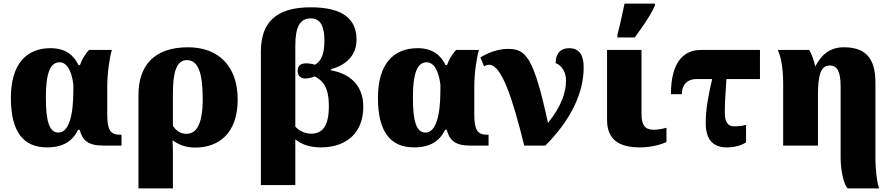

<svg xmlns="http://www.w3.org/2000/svg" viewBox="-20 -816 5015 1076"><path d="M243 10C333 10 386 -24 418 -89H426C443 -32 468 0 561 0H661V-61H653C600 -61 581 -86 581 -174V-330C581 -408 595 -499 607 -536H479C448 -502 439 -478 428 -451H420C395 -503 351 -546 263 -546C130 -546 41 -460 41 -267C41 -75 113 10 243 10ZM307 -73C256 -73 237 -138 237 -268C237 -400 259 -467 314 -467C349 -467 380 -430 391 -343V-307C391 -175 368 -73 307 -73Z M756 240H949V49C949 13 948 -12 947 -30C978 -8 1016 11 1074 11C1207 11 1312 -70 1312 -258C1312 -445 1205 -551 1034 -551C841 -551 756 -446 756 -283ZM1024 -66C987 -66 964 -89 949 -110V-293C949 -405 967 -479 1027 -479C1090 -479 1116 -410 1116 -261C1116 -115 1079 -66 1024 -66Z M1442 221H1635V-35C1666 -10 1710 10 1778 10C1928 10 2016 -78 2016 -217C2016 -347 1931 -405 1834 -422V-428C1907 -447 1978 -496 1978 -594C1978 -712 1898 -775 1722 -775C1569 -775 1442 -725 1442 -527ZM1724 -67C1688 -67 1657 -83 1635 -106V-559C1635 -664 1660 -713 1722 -713C1775 -713 1798 -670 1798 -589C1798 -515 1782 -475 1745 -453C1733 -457 1715 -461 1696 -461C1664 -461 1648 -447 1648 -418C1648 -392 1666 -376 1688 -376C1710 -376 1732 -382 1744 -388C1791 -363 1823 -325 1823 -222C1823 -107 1786 -67 1724 -67Z M2300 10C2390 10 2443 -24 2475 -89H2483C2500 -32 2525 0 2618 0H2718V-61H2710C2657 -61 2638 -86 2638 -174V-330C2638 -408 2652 -499 2664 -536H2536C2505 -502 2496 -478 2485 -451H2477C2452 -503 2408 -546 2320 -546C2187 -546 2098 -460 2098 -267C2098 -75 2170 10 2300 10ZM2364 -73C2313 -73 2294 -138 2294 -268C2294 -400 2316 -467 2371 -467C2406 -467 2437 -430 2448 -343V-307C2448 -175 2425 -73 2364 -73Z M3036 0C3178 -142 3251 -294 3251 -438C3251 -493 3236 -546 3169 -546C3122 -546 3094 -517 3094 -462C3115 -456 3152 -426 3152 -365C3152 -299 3127 -221 3051 -127C2970 -501 2926 -542 2826 -542C2769 -542 2713 -519 2672 -494L2693 -444C2700 -449 2711 -453 2722 -453C2792 -453 2854 -258 2918 0Z M3440 -606H3537C3579 -663 3623 -725 3650 -784V-796H3480C3469 -743 3454 -673 3440 -621ZM3566 10C3638 10 3694 -10 3715 -20V-100C3694 -94 3669 -89 3642 -89C3593 -89 3575 -117 3575 -180V-536H3382V-145C3382 -30 3453 10 3566 10Z M4053 10C4100 10 4138 -3 4161 -18V-116C4143 -111 4121 -108 4093 -108C4060 -108 4042 -132 4042 -183C4042 -233 4044 -270 4051 -373H4239V-536H3908C3815 -536 3740 -473 3740 -288H3801C3801 -335 3826 -373 3885 -373H3971C3947 -269 3935 -200 3935 -126C3935 -41 3970 10 4053 10Z M4907 240C4896 214 4886 139 4886 68V-353C4886 -492 4829 -551 4709 -551C4621 -551 4578 -498 4550 -445H4548C4542 -477 4529 -513 4515 -536H4339C4354 -504 4369 -444 4369 -349V0H4564V-282C4564 -393 4578 -449 4631 -449C4670 -449 4691 -418 4691 -332V67C4691 136 4707 217 4731 240Z"/></svg>

Font: UArctic Serif Black
Style: Regular
Weight: 900
Designer: Customization by Puisto advertising & original work Monotype Design Team
Foundry: Monotype Imaging Inc.
Version: Version 2.004